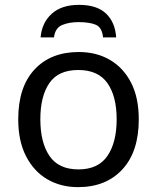

<svg xmlns="http://www.w3.org/2000/svg" viewBox="-20 -760 645 790"><path d="M551 -269Q551 -136 483.5 -63Q416 10 301 10Q230 10 174.5 -22.5Q119 -55 87 -117.5Q55 -180 55 -269Q55 -402 122 -474Q189 -546 304 -546Q377 -546 432.5 -513.5Q488 -481 519.5 -419.5Q551 -358 551 -269ZM146 -269Q146 -174 183.5 -118.5Q221 -63 303 -63Q384 -63 422 -118.5Q460 -174 460 -269Q460 -364 422 -418Q384 -472 302 -472Q220 -472 183 -418Q146 -364 146 -269ZM305 -740Q379 -740 416.5 -704Q454 -668 458 -606H404Q400 -647 374.5 -658Q349 -669 303 -669Q264 -669 235.5 -657Q207 -645 202 -606H147Q152 -666 192.5 -703Q233 -740 305 -740Z"/></svg>

Font: Noto Sans Living
Style: Regular
Weight: 400
Designer: Monotype Design Team
Foundry: Monotype Imaging Inc.
Version: Version 2.013; ttfautohint (v1.8.4.7-5d5b)